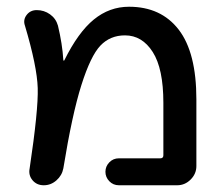

<svg xmlns="http://www.w3.org/2000/svg" viewBox="-20 -550 665 570"><path d="M68 -50Q94 -224 92 -288.5Q90 -353 54 -474Q48 -491 59 -505.5Q70 -520 89 -520Q111 -520 128.5 -507.5Q146 -495 152 -474Q165 -420 168 -372Q168 -370 169 -370Q171 -370 171 -371Q212 -454 258.5 -492Q305 -530 363 -530Q458 -530 510.5 -462Q563 -394 563 -255V-57Q563 -34 546 -17Q529 0 506 0H333Q316 0 304.5 -12Q293 -24 293 -40Q293 -56 304.5 -68Q316 -80 333 -80H456Q465 -80 465 -89V-245Q465 -346 433.5 -395.5Q402 -445 351 -445Q307 -445 278 -414.5Q249 -384 221.5 -297Q194 -210 168 -50Q164 -29 147.5 -14.5Q131 0 110 0Q89 0 76.5 -15Q64 -30 68 -50Z"/></svg>

Font: Rounded Mplus 1c Medium
Style: Regular
Weight: 500
Version: Version 1.059.20150529